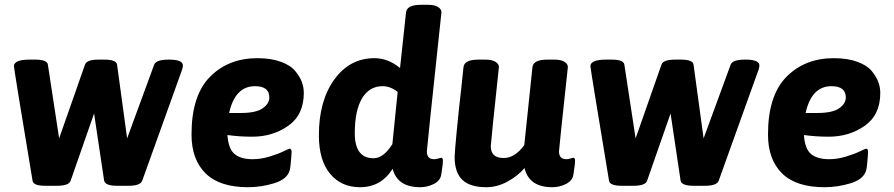

<svg xmlns="http://www.w3.org/2000/svg" viewBox="-20 -774 3734 802"><path d="M685 -525Q744 -525 744 -501Q744 -494 741 -484L574 -19Q566 2 517 2H468Q420 2 415 -19L373 -300L275 -19Q268 2 218 2H169Q119 2 116 -19Q38 -488 38 -499Q41 -525 103 -525H127Q177 -525 180 -504L227 -196L335 -504Q342 -525 392 -525H416Q466 -525 469 -504L511 -196L624 -504Q632 -525 685 -525Z M1249 -386Q1249 -294 1184 -248.5Q1119 -203 1034 -203Q979 -203 930 -210Q934 -152 960 -130.5Q986 -109 1035 -109Q1070 -109 1106 -120Q1142 -131 1164.5 -142Q1187 -153 1190 -153Q1198 -153 1198 -139Q1198 -138 1197 -122Q1196 -106 1194 -87.5Q1192 -69 1190 -62Q1179 -25 1125 -8.5Q1071 8 1016 8Q897 8 838.5 -50Q780 -108 780 -212Q780 -375 857 -453Q934 -531 1055 -531Q1112 -531 1153 -516Q1194 -501 1213.5 -477Q1233 -453 1241 -431Q1249 -409 1249 -386ZM937 -302H985Q1049 -302 1077 -321.5Q1105 -341 1105 -367Q1105 -414 1045 -414Q962 -414 937 -302Z M1822 -115Q1830 -115 1830 -104Q1830 -85 1823 -44Q1819 -19 1792 -5.5Q1765 8 1735 8Q1640 8 1620 -69Q1572 8 1484 8Q1405 8 1358.5 -48.5Q1312 -105 1312 -209Q1312 -353 1376.5 -442Q1441 -531 1544 -531Q1601 -531 1651 -490L1676 -722Q1679 -754 1739 -754H1767Q1795 -754 1809.5 -745Q1824 -736 1824 -723Q1763 -152 1763 -142Q1763 -109 1793 -109Q1801 -109 1811 -112Q1821 -115 1822 -115ZM1619 -172 1641 -390Q1611 -414 1578 -414Q1523 -414 1492.5 -363.5Q1462 -313 1462 -218Q1462 -113 1540 -113Q1582 -113 1619 -172Z M2374 -115Q2382 -115 2382 -104Q2382 -85 2375 -44Q2371 -19 2344 -5.5Q2317 8 2287 8Q2190 8 2171 -72Q2142 -38 2099 -15Q2056 8 2011 8Q1943 8 1911 -23Q1879 -54 1879 -119Q1879 -135 1888 -228.5Q1897 -322 1907 -408L1916 -493Q1919 -525 1979 -525H2007Q2035 -525 2049.5 -516Q2064 -507 2064 -494Q2030 -176 2030 -163Q2030 -114 2084 -114Q2131 -114 2170 -168L2204 -493Q2207 -525 2267 -525H2295Q2323 -525 2337.5 -516Q2352 -507 2352 -494Q2315 -152 2315 -142Q2315 -109 2345 -109Q2353 -109 2363 -112Q2373 -115 2374 -115Z M3093 -525Q3152 -525 3152 -501Q3152 -494 3149 -484L2982 -19Q2974 2 2925 2H2876Q2828 2 2823 -19L2781 -300L2683 -19Q2676 2 2626 2H2577Q2527 2 2524 -19Q2446 -488 2446 -499Q2449 -525 2511 -525H2535Q2585 -525 2588 -504L2635 -196L2743 -504Q2750 -525 2800 -525H2824Q2874 -525 2877 -504L2919 -196L3032 -504Q3040 -525 3093 -525Z M3657 -386Q3657 -294 3592 -248.5Q3527 -203 3442 -203Q3387 -203 3338 -210Q3342 -152 3368 -130.5Q3394 -109 3443 -109Q3478 -109 3514 -120Q3550 -131 3572.5 -142Q3595 -153 3598 -153Q3606 -153 3606 -139Q3606 -138 3605 -122Q3604 -106 3602 -87.5Q3600 -69 3598 -62Q3587 -25 3533 -8.5Q3479 8 3424 8Q3305 8 3246.5 -50Q3188 -108 3188 -212Q3188 -375 3265 -453Q3342 -531 3463 -531Q3520 -531 3561 -516Q3602 -501 3621.5 -477Q3641 -453 3649 -431Q3657 -409 3657 -386ZM3345 -302H3393Q3457 -302 3485 -321.5Q3513 -341 3513 -367Q3513 -414 3453 -414Q3370 -414 3345 -302Z"/></svg>

Font: Asap
Style: Bold Italic
Weight: 700
Italic angle: -6°
Designer: Pablo Cosgaya
Foundry: Pablo Cosgaya
Version: Version 1.007;PS 001.007;hotconv 1.0.70;makeotf.lib2.5.58329